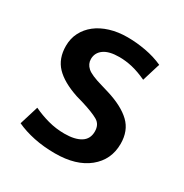

<svg xmlns="http://www.w3.org/2000/svg" viewBox="-122 -578 660 687"><g transform="rotate(30 208.0 -235.0)"><path d="M337 -376Q305 -391 277.5 -397.5Q250 -404 223 -404Q181 -404 159.5 -388.5Q138 -373 138 -347Q138 -327 154 -312.5Q170 -298 220 -284L250 -275Q315 -255 348.5 -223Q382 -191 382 -137Q382 -71 332 -30.5Q282 10 195 10Q148 10 107.5 1.5Q67 -7 35 -22L59 -100Q88 -86 121 -77Q154 -68 189 -68Q232 -68 256 -83Q280 -98 280 -129Q280 -158 258.5 -170.5Q237 -183 192 -197L161 -206Q98 -227 67.5 -259Q37 -291 37 -343Q37 -374 50 -399Q63 -424 86 -442Q109 -460 141.5 -470Q174 -480 213 -480Q250 -480 288.5 -473Q327 -466 360 -451Z"/></g></svg>

Font: Mukta Malar Medium
Style: Regular
Weight: 500
Designer: Aadarsh Rajan, Girish Dalvi, Yashodeep Gholap
Foundry: Ek Type
Version: Version 2.538;PS 1.000;hotconv 16.6.51;makeotf.lib2.5.65220;